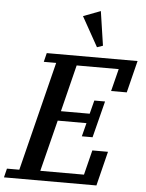

<svg xmlns="http://www.w3.org/2000/svg" viewBox="-88 -1002 797 1051"><g transform="rotate(5 310.5 -476.5)"><path d="M-14 -49H54L204 -649H136L148 -698H647L603 -522H517L548 -645H317L253 -388H411L430 -462H489L438 -261H379L398 -335H240L169 -53H409L443 -189H529L482 0H-26ZM328 -917 423 -953 451 -765 419 -754Z"/></g></svg>

Font: IBM Plex Serif Medium
Style: Italic
Weight: 500
Italic angle: -14°
Designer: Mike Abbink, Paul van der Laan, Pieter van Rosmalen
Foundry: Bold Monday
Version: Version 2.5